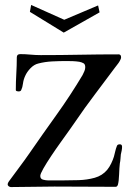

<svg xmlns="http://www.w3.org/2000/svg" viewBox="-20 -757 520 777"><path d="M474 -163Q474 -156 472.5 -148Q471 -140 469 -132Q468 -123 467.5 -114Q467 -105 465 -96Q463 -79 462 -51Q461 -23 457 -9Q454 -1 448 -1Q386 -1 324 -1.5Q262 -2 200 -2Q156 -2 112 -1Q68 0 24 0Q20 0 15.5 -3Q11 -6 11 -11Q11 -16 16 -23Q37 -52 58.5 -80.5Q80 -109 100 -138Q154 -216 209.5 -293.5Q265 -371 314 -453Q318 -461 321.5 -469Q325 -477 325 -485Q325 -497 318 -501Q311 -505 301 -507Q288 -509 275 -509.5Q262 -510 249 -510Q221 -510 191.5 -508.5Q162 -507 135 -500Q118 -496 103.5 -481Q89 -466 82 -450Q75 -435 73 -419Q71 -403 66 -393Q64 -387 55 -387Q53 -387 48.5 -388Q44 -389 44 -393Q44 -426 46 -459Q48 -492 48 -525Q48 -538 62 -538Q82 -538 103 -536Q124 -534 145 -534Q224 -534 302.5 -535.5Q381 -537 460 -537Q470 -537 470 -525Q470 -521 468 -517Q466 -513 464 -509Q460 -502 455 -496Q450 -490 445 -483Q405 -429 364 -375Q323 -321 285 -265Q279 -256 263 -233.5Q247 -211 226.5 -182.5Q206 -154 187 -125.5Q168 -97 155.5 -75Q143 -53 143 -45Q143 -33 154 -30Q165 -27 174 -27Q190 -27 205.5 -27Q221 -27 236 -27Q265 -27 298.5 -28Q332 -29 363 -37.5Q394 -46 414 -70Q423 -81 430 -95.5Q437 -110 441 -123Q444 -134 446.5 -145Q449 -156 453 -166Q455 -173 465 -173Q474 -173 474 -163ZM383 -707 238 -625 101 -709 106 -737 240 -677 377 -735Z"/></svg>

Font: Kaisei HarunoUmi
Style: Regular
Weight: 400
Designer: Font-Kai, 金井和夫
Foundry: KAZUO KANAI
Version: Version 5.003